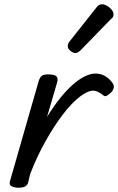

<svg xmlns="http://www.w3.org/2000/svg" viewBox="-20 -863 552 898"><path d="M65 15Q48 15 34.5 8Q21 1 27 -17L161 -484Q167 -503 176.5 -509Q186 -515 205 -515Q235 -515 244 -506Q253 -497 247 -477L200 -316Q230 -365 260.5 -403Q291 -441 320.5 -467Q350 -493 377 -506Q404 -519 426 -519Q453 -519 473.5 -506Q494 -493 506 -475Q514 -465 512 -453.5Q510 -442 500 -431Q489 -420 479 -415Q469 -410 461 -419Q451 -427 439 -433Q427 -439 416 -439Q390 -439 353 -410.5Q316 -382 275.5 -329.5Q235 -277 194.5 -205.5Q154 -134 121 -49L112 -11Q109 2 98.5 8.5Q88 15 65 15ZM332 -615Q322 -615 309.5 -625Q297 -635 297 -646Q297 -652 299 -658Q301 -664 306 -670L428 -824Q436 -836 443 -839.5Q450 -843 458 -843Q468 -843 480.5 -836Q493 -829 502 -818Q511 -807 511 -796Q511 -788 508 -783Q505 -778 498 -773L359 -630Q345 -615 332 -615Z"/></svg>

Font: Playwrite AU SA
Style: Regular
Weight: 400
Designer: Veronika Burian, José Scaglione
Foundry: TypeTogether
Version: Version 1.002